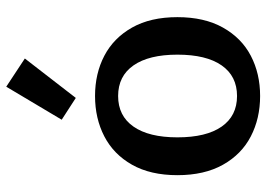

<svg xmlns="http://www.w3.org/2000/svg" viewBox="-136 -682 832 599"><g transform="rotate(-90 279.5 -382.0)"><path d="M397 -720 274 -561 206 -605 309 -778ZM33 -244Q33 -328 65.5 -385.5Q98 -443 154 -472Q210 -501 280 -501Q350 -501 405.5 -472Q461 -443 493.5 -385.5Q526 -328 526 -244Q526 -160 493.5 -102Q461 -44 405.5 -15Q350 14 280 14Q210 14 154 -15Q98 -44 65.5 -102Q33 -160 33 -244ZM409 -244Q409 -333 375.5 -381Q342 -429 280 -429Q218 -429 184.5 -381Q151 -333 151 -244Q151 -154 184.5 -106Q218 -58 280 -58Q342 -58 375.5 -106Q409 -154 409 -244Z"/></g></svg>

Font: Maitree Semibold
Style: Regular
Weight: 600
Designer: CadsonDemak Team
Foundry: CadsonDemak
Version: Version 1.010